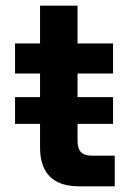

<svg xmlns="http://www.w3.org/2000/svg" viewBox="-20 -656 460 676"><path d="M384 0H258Q190 0 155.5 -34.5Q121 -69 121 -137V-636H253V-160Q253 -133 265 -120.5Q277 -108 303 -108H384ZM378 -397H33V-503H378ZM378 -220H33V-314H378Z"/></svg>

Font: Wix Madefor Display
Style: Bold
Weight: 700
Designer: Dalton Maag Ltd
Foundry: Dalton Maag Ltd
Version: Version 3.100